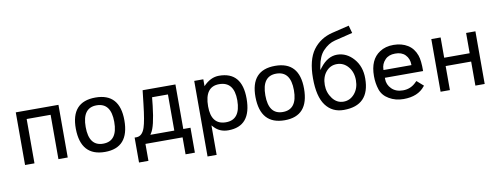

<svg xmlns="http://www.w3.org/2000/svg" viewBox="-70 -1084 4336 1666"><g transform="rotate(-10 2098.0 -250.5)"><path d="M73.2 -463.9H449.2V0H367.2V-390.6H156.2V0H73.2Z M777.3 8.8Q564.5 8.8 561.5 -232.4Q559.6 -470.7 775.4 -470.7Q989.3 -470.7 989.3 -232.4Q989.3 8.8 777.3 8.8ZM773.4 -64.5Q900.4 -64.5 900.4 -234.4Q900.4 -402.3 773.4 -402.3Q648.4 -402.3 648.4 -233.4Q648.4 -64.5 773.4 -64.5Z M1133.8 1V150.4H1050.8V-69.3H1069.3Q1119.1 -71.3 1141.6 -139.6Q1160.2 -194.3 1176.8 -341.8L1190.4 -461.9H1479.5V-69.3H1543V150.4H1460.9V1ZM1400.4 -69.3V-387.7H1260.7L1252.9 -313.5Q1232.4 -132.8 1197.3 -82L1189.5 -69.3Z M1852.5 -398.4Q1725.6 -398.4 1725.6 -224.6Q1725.6 -64.5 1852.5 -62.5Q1983.4 -60.5 1984.4 -233.4Q1984.4 -398.4 1852.5 -398.4ZM1725.6 -57.6V202.1H1645.5V-463.9H1725.6V-403.3Q1789.1 -470.7 1864.3 -470.7Q2066.4 -470.7 2066.4 -234.4Q2066.4 9.8 1863.3 9.8Q1789.1 9.8 1742.2 -40Z M2360.4 8.8Q2147.5 8.8 2144.5 -232.4Q2142.6 -470.7 2358.4 -470.7Q2572.3 -470.7 2572.3 -232.4Q2572.3 8.8 2360.4 8.8ZM2356.4 -64.5Q2483.4 -64.5 2483.4 -234.4Q2483.4 -402.3 2356.4 -402.3Q2231.4 -402.3 2231.4 -233.4Q2231.4 -64.5 2356.4 -64.5Z M3048.8 -703.1 3067.4 -635.7 2908.2 -596.7Q2851.6 -583 2802.7 -531.2Q2759.8 -486.3 2744.1 -394.5L2739.3 -366.2L2756.8 -388.7Q2822.3 -472.7 2905.3 -472.7Q2989.3 -471.7 3050.3 -401.9Q3111.3 -332 3110.4 -226.6Q3109.4 9.8 2880.9 9.8Q2779.3 9.8 2721.7 -67.9Q2664.1 -145.5 2664.1 -307.1Q2664.1 -468.8 2726.6 -554.7Q2790 -640.6 2899.4 -667ZM2888.7 -392.6Q2831.1 -392.6 2793 -347.7Q2754.9 -302.7 2754.9 -231.4Q2754.9 -164.1 2794.9 -111.3Q2833 -61.5 2891.1 -61.5Q2949.2 -61.5 2988.8 -108.4Q3028.3 -155.3 3028.3 -226.6Q3028.3 -297.9 2988.3 -345.2Q2948.2 -392.6 2888.7 -392.6Z M3279.3 -271.5H3525.4V-275.4Q3525.4 -328.1 3492.2 -362.3Q3460 -395.5 3402.3 -394.5Q3345.7 -394.5 3314.5 -361.3Q3279.3 -325.2 3279.3 -275.4ZM3279.3 -203.1V-193.4Q3279.3 -142.6 3316.4 -105.5Q3353.5 -68.4 3416 -68.4Q3486.3 -68.4 3535.2 -120.1L3543.9 -127.9Q3586.9 -89.8 3601.6 -77.1L3596.7 -71.3Q3535.2 6.8 3408.2 6.8Q3336.9 6.8 3281.2 -26.4Q3225.6 -58.6 3207 -114.3Q3188.5 -169.9 3188.5 -233.4Q3188.5 -378.9 3279.3 -437.5Q3330.1 -471.7 3402.3 -471.2Q3474.6 -470.7 3526.4 -438.5Q3578.1 -406.2 3600.6 -342.8Q3617.2 -296.9 3616.2 -203.1Z M3816.4 -285.2H4041V-463.9H4123V0H4041V-211.9H3816.4V0H3734.4V-463.9H3816.4Z"/></g></svg>

Font: BF_TEXT
Style: Regular
Weight: 400
Foundry: EA DICE
Version: Version 1.404